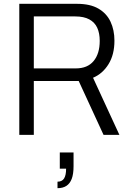

<svg xmlns="http://www.w3.org/2000/svg" viewBox="-20 -706 686 1005"><path d="M81 0V-686H383Q452 -686 495 -661Q538 -636 558.5 -592.5Q579 -549 579 -493Q579 -420 548 -370Q517 -320 467 -299L605 0H522L392 -282H157V0ZM157 -348H377Q438 -348 470 -386.5Q502 -425 502 -492Q502 -532 489 -560.5Q476 -589 447.5 -604.5Q419 -620 374 -620H157ZM281 279V245Q305 245 315.5 228Q326 211 326 177H293V92H365V164Q365 205 355.5 230Q346 255 327.5 267Q309 279 281 279Z"/></svg>

Font: Archivo SemiCondensed Light
Style: Regular
Weight: 300
Width: 4
Designer: Hector Gatti
Foundry: Omnibus-Type
Version: Version 2.001